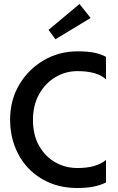

<svg xmlns="http://www.w3.org/2000/svg" viewBox="-20 -929 590 961"><path d="M257.5 -732.5 223 -779.5 378 -909 433.5 -839ZM368 12Q289 12 226.5 -15Q164 -42 120.2 -89Q76.5 -136 53.5 -197.8Q30.5 -259.5 30.5 -329Q30.5 -428.5 76.8 -506Q123 -583.5 199.8 -627.8Q276.5 -672 368 -672Q419 -672 452 -665.2Q485 -658.5 510.5 -644.5V-532Q466 -573 368 -573Q307.5 -573 256.8 -542.5Q206 -512 175.5 -457Q145 -402 145 -329Q145 -254 175.2 -200Q205.5 -146 256 -117Q306.5 -88 368 -88Q463 -88 510.5 -128.5V-16Q457 12 368 12Z"/></svg>

Font: Lucymar Sans Medium
Style: Regular
Weight: 500
Foundry: The League of Moveable Type (original font) / Main changes by Cristiano Sobral with portions from Mirco Monsees
Version: Version 2.001;August 30, 2020;FontCreator 13.0.0.2681 64-bit